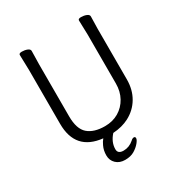

<svg xmlns="http://www.w3.org/2000/svg" viewBox="-207 -853 1124 1197"><g transform="rotate(-30 355.0 -254.5)"><path d="M440 116Q451 105 461.5 105Q472 105 472 116.5Q472 128 455.5 148Q439 168 412.5 184Q386 200 346 200Q306 200 281.5 176.5Q257 153 257 117Q257 81 271 52Q281 30 294 15Q106 -5 106 -198V-586L103 -695Q103 -707 124 -707Q145 -707 162.5 -700Q180 -693 180 -680L178 -584V-210Q178 -119 220.5 -82Q263 -45 342 -45Q398 -45 441 -70.5Q484 -96 508.5 -140.5Q533 -185 533 -242V-595L530 -697Q530 -709 551 -709Q572 -709 589.5 -702Q607 -695 607 -682L605 -594V-230Q605 -156 572 -100Q539 -44 480 -13Q430 13 365 17Q325 61 325 112Q325 145 366 145Q407 145 440 116Z"/></g></svg>

Font: LXGW WenKai TC
Style: Regular
Weight: 400
Designer: LXGW / Fontworks Inc.
Foundry: LXGW / Fontworks Inc.
Version: Version 1.330